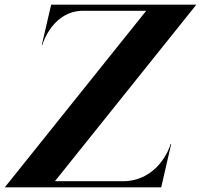

<svg xmlns="http://www.w3.org/2000/svg" viewBox="-68 -800 858 820"><path d="M770.5 -780H150.5L110.5 -607.5L112.5 -607C116.5 -623 161.5 -754 287.5 -754H556.5L-47.5 0H620.5L663 -184.5L660.5 -185C657 -168 606 -26 455 -26H166.5Z"/></svg>

Font: Beautique Display Medium
Style: Bold
Weight: 900
Italic angle: -12°
Designer: Nhat-Quang Ngo
Version: Version 1.100;Glyphs 3.2.3 (3260)